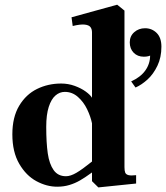

<svg xmlns="http://www.w3.org/2000/svg" viewBox="-20 -780 706 816"><path d="M32.5 -209Q32.5 -282 61.5 -330.5Q90.5 -379 137.5 -402Q184.5 -425 240 -425Q270 -425 297.5 -415Q325 -405 344.5 -390.8Q364 -376.5 371 -364.5V-642.5Q371 -656 364.5 -664.8Q358 -673.5 340 -675.5Q322 -677.5 289 -669.5L284 -706.5L478 -760L509 -735V-69.5Q509 -54 512.2 -46.2Q515.5 -38.5 526 -35.8Q536.5 -33 558.5 -35.5V0L398 16.5L371 -10V-47Q342 -26 320.5 -13.5Q299 -1 275 6.2Q251 13.5 223 13.5Q178.5 13.5 134.8 -10Q91 -33.5 61.8 -83.8Q32.5 -134 32.5 -209ZM371 -93.5V-256Q365 -285 350.2 -315.8Q335.5 -346.5 311.2 -368Q287 -389.5 255.5 -389.5Q233.5 -389.5 215.8 -374.2Q198 -359 187.2 -325.8Q176.5 -292.5 176.5 -241Q176.5 -173.5 183 -128.2Q189.5 -83 208 -57Q226.5 -31 260.5 -31Q279.5 -31 304.5 -45.5Q329.5 -60 371 -93.5ZM618 -544Q616.5 -542.5 608.8 -540.8Q601 -539 591.5 -539Q564.5 -539 548 -556Q531.5 -573 531.5 -600Q531.5 -626.5 550.5 -643.2Q569.5 -660 596.5 -660Q625.5 -660 645.8 -640Q666 -620 666 -581.5Q666 -536 649 -500.5Q632 -465 607 -442.2Q582 -419.5 556 -408L537.5 -434Q578 -452.5 598 -481Q618 -509.5 618 -544Z"/></svg>

Font: Didactic
Style: Regular
Weight: 400
Designer: Tyler Finck
Foundry: Etcetera Type Co
Version: Version 3.007;FEAKit 1.0